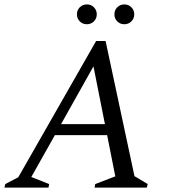

<svg xmlns="http://www.w3.org/2000/svg" viewBox="-35 -851 770 871"><path d="M-15 0 -11 -16 48 -47 401 -665H444L575 -52L635 -16L631 0H394L397 -16L488 -51L451 -238H214L107 -48L188 -16L185 0ZM242 -288H441L389 -550ZM359 -741Q340 -741 327 -754Q314 -767 314 -786Q314 -805 327 -818Q340 -831 359 -831Q378 -831 391 -818Q404 -805 404 -786Q404 -767 391 -754Q378 -741 359 -741ZM529 -741Q510 -741 497 -754Q484 -767 484 -786Q484 -805 497 -818Q510 -831 529 -831Q548 -831 561 -818Q574 -805 574 -786Q574 -767 561 -754Q548 -741 529 -741Z"/></svg>

Font: Spectral
Style: Italic
Weight: 400
Italic angle: -10°
Designer: Jean-Baptiste Levee
Foundry: Production Type
Version: Version 2.001